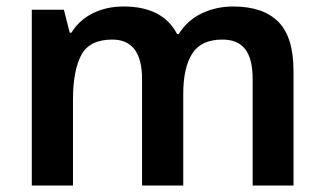

<svg xmlns="http://www.w3.org/2000/svg" viewBox="-20 -572 1000 592"><path d="M699 -552Q791 -552 838 -505Q885 -458 885 -353V0H759V-328Q759 -391 736 -420.5Q713 -450 666 -450Q600 -450 572.5 -406.5Q545 -363 545 -282V0H418V-328Q418 -450 326 -450Q256 -450 230.5 -402Q205 -354 205 -264V0H78V-542H177L195 -471H200Q224 -510 266 -531Q308 -552 361 -552Q482 -552 526 -467H531Q558 -510 602.5 -531Q647 -552 699 -552Z"/></svg>

Font: Noto Sans Meetei Mayek SemiBold
Style: Regular
Weight: 600
Designer: Monotype Design Team and Neelakash Kshetrimayum
Foundry: Monotype Imaging Inc.
Version: Version 2.002; ttfautohint (v1.8.4.7-5d5b)